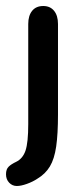

<svg xmlns="http://www.w3.org/2000/svg" viewBox="-31 -420 276 639"><path d="M162 -39V-340Q162 -368 149 -384Q136 -400 113 -400Q89 -400 76 -384Q63 -368 63 -340V-7Q63 54 54 81Q45 108 22 119Q7 126 -2 134.5Q-11 143 -11 160Q-11 177 -0.5 188Q10 199 25 199Q39 199 58.5 192Q78 185 93 175Q120 159 135 134Q150 109 156 67.5Q162 26 162 -39Z"/></svg>

Font: Beiruti SemiBold
Style: Regular
Weight: 600
Designer: Arlette Boutros
Foundry: Boutros
Version: Version 1.41